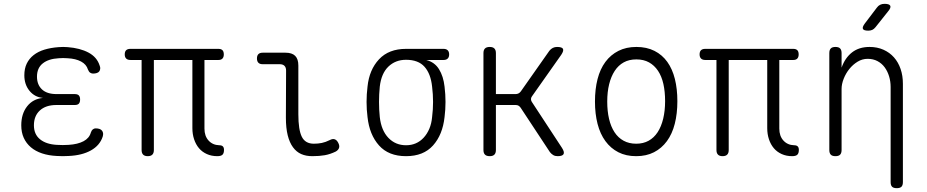

<svg xmlns="http://www.w3.org/2000/svg" viewBox="-20 -805 4840 1002"><path d="M500 -463Q504 -454 503 -446Q502 -438 498 -432.5Q494 -427 485.5 -424Q477 -421 465 -421Q461 -421 457 -422.5Q453 -424 450 -426Q447 -428 444 -432.5Q441 -437 439 -442Q431 -469 403 -484Q375 -499 333 -501Q321 -502 309.5 -502Q298 -502 286 -501Q233 -498 203 -474Q173 -450 173 -405Q173 -363 199 -338.5Q225 -314 275 -314H370Q385 -314 391.5 -307Q398 -300 398 -286Q398 -271 391.5 -264Q385 -257 370 -257H274Q219 -257 188 -228.5Q157 -200 157 -151Q157 -104 189 -78Q221 -52 277 -49Q292 -48 307.5 -48Q323 -48 338 -49Q386 -52 416 -68Q446 -84 454 -113Q456 -119 458.5 -123Q461 -127 464 -129.5Q467 -132 471 -133.5Q475 -135 480 -135Q491 -135 499.5 -132Q508 -129 512.5 -123Q517 -117 518 -109.5Q519 -102 516 -92Q501 -46 454.5 -20Q408 6 338 9Q323 10 307.5 10Q292 10 277 9Q234 7 199.5 -4.5Q165 -16 141 -36.5Q117 -57 104 -85.5Q91 -114 91 -151Q91 -211 121.5 -250Q152 -289 204 -294Q161 -298 134 -331Q107 -364 107 -412Q107 -447 119.5 -473Q132 -499 155.5 -517.5Q179 -536 212 -546Q245 -556 286 -559Q298 -560 309.5 -560Q321 -560 333 -559Q398 -554 442 -530.5Q486 -507 500 -463Z M1114 10Q1084 10 1059.5 -1Q1035 -12 1018.5 -31.5Q1002 -51 993 -78Q984 -105 984 -136V-492H783V-22Q783 -6 775 2Q767 10 751 10Q735 10 727 2Q719 -6 719 -22V-492H661Q646 -492 638.5 -499.5Q631 -507 631 -521Q631 -536 638.5 -543Q646 -550 660 -550H1120Q1134 -550 1141 -543Q1148 -536 1148 -521Q1148 -507 1141 -499.5Q1134 -492 1120 -492H1047V-134Q1047 -95 1068.5 -71.5Q1090 -48 1124 -47Q1137 -47 1143 -41Q1149 -35 1149 -23Q1149 -5 1141 2.5Q1133 10 1114 10Z M1537 -209Q1537 -128 1555 -91.5Q1573 -55 1618 -55Q1640 -55 1659.5 -59Q1679 -63 1701 -74Q1716 -82 1727 -78Q1738 -74 1745 -60Q1753 -45 1749.5 -33.5Q1746 -22 1732 -14Q1703 0 1675 5Q1647 10 1610 10Q1577 10 1552 -1Q1527 -12 1509 -36.5Q1491 -61 1481.5 -99Q1472 -137 1472 -191L1473 -437Q1473 -453 1464.5 -461.5Q1456 -470 1439 -470H1350Q1336 -470 1328.5 -477.5Q1321 -485 1321 -500Q1321 -515 1328.5 -522.5Q1336 -530 1351 -530H1470Q1504 -530 1520.5 -513.5Q1537 -497 1537 -463Z M2295 -492H2204Q2248 -481 2271 -444Q2294 -407 2300 -353Q2305 -313 2305 -273Q2305 -233 2300 -194Q2290 -102 2240 -46Q2190 10 2099 10Q2008 10 1958 -46Q1908 -102 1898 -194Q1893 -233 1893 -273Q1893 -313 1898 -353Q1907 -441 1958 -495.5Q2009 -550 2099 -550H2295Q2309 -550 2316.5 -542.5Q2324 -535 2324 -521Q2324 -507 2316.5 -499.5Q2309 -492 2295 -492ZM2099 -47Q2127 -47 2150 -57Q2173 -67 2191 -86.5Q2209 -106 2220.5 -133Q2232 -160 2235 -194Q2240 -233 2240 -273Q2240 -313 2235 -353Q2228 -420 2195.5 -456.5Q2163 -493 2099 -493Q2044 -493 2007 -457.5Q1970 -422 1962 -353Q1958 -313 1958 -273Q1958 -233 1962 -194Q1970 -124 2007 -85.5Q2044 -47 2099 -47Z M2536 10Q2519 10 2511 2Q2503 -6 2503 -22V-528Q2503 -544 2511 -552Q2519 -560 2536 -560Q2552 -560 2560 -552Q2568 -544 2568 -528V-314H2671Q2679 -314 2686 -317.5Q2693 -321 2698 -328L2847 -540Q2855 -550 2865 -555Q2875 -560 2887 -560Q2913 -560 2918 -550Q2923 -540 2909 -519L2756 -302Q2751 -295 2751 -288Q2751 -281 2755 -274L2913 -33Q2927 -11 2921 -0.5Q2915 10 2890 10Q2877 10 2867.5 4.5Q2858 -1 2850 -11L2697 -243Q2692 -250 2686 -253.5Q2680 -257 2671 -257H2568V-22Q2568 -6 2560 2Q2552 10 2536 10Z M3300 10Q3247 10 3207 -10.5Q3167 -31 3139.5 -68.5Q3112 -106 3098.5 -158.5Q3085 -211 3085 -275Q3085 -340 3098.5 -392.5Q3112 -445 3139.5 -482Q3167 -519 3207.5 -539.5Q3248 -560 3301 -560Q3355 -560 3395.5 -539.5Q3436 -519 3462.5 -482Q3489 -445 3502 -393Q3515 -341 3515 -277Q3515 -212 3501.5 -159Q3488 -106 3460.5 -68.5Q3433 -31 3393 -10.5Q3353 10 3300 10ZM3300 -55Q3337 -55 3365 -70.5Q3393 -86 3412 -115Q3431 -144 3441 -185.5Q3451 -227 3451 -277Q3451 -327 3442 -367Q3433 -407 3414 -435.5Q3395 -464 3367 -479.5Q3339 -495 3301 -495Q3263 -495 3235 -479.5Q3207 -464 3188 -435Q3169 -406 3159 -365.5Q3149 -325 3149 -275Q3149 -225 3158.5 -184.5Q3168 -144 3187 -115Q3206 -86 3234.5 -70.5Q3263 -55 3300 -55Z M4114 10Q4084 10 4059.5 -1Q4035 -12 4018.5 -31.5Q4002 -51 3993 -78Q3984 -105 3984 -136V-492H3783V-22Q3783 -6 3775 2Q3767 10 3751 10Q3735 10 3727 2Q3719 -6 3719 -22V-492H3661Q3646 -492 3638.5 -499.5Q3631 -507 3631 -521Q3631 -536 3638.5 -543Q3646 -550 3660 -550H4120Q4134 -550 4141 -543Q4148 -536 4148 -521Q4148 -507 4141 -499.5Q4134 -492 4120 -492H4047V-134Q4047 -95 4068.5 -71.5Q4090 -48 4124 -47Q4137 -47 4143 -41Q4149 -35 4149 -23Q4149 -5 4141 2.5Q4133 10 4114 10Z M4372 -341V-22Q4372 -6 4364.5 2Q4357 10 4340 10Q4323 10 4315.5 2Q4308 -6 4308 -22V-528Q4308 -544 4315.5 -552Q4323 -560 4340 -560Q4357 -560 4364.5 -552Q4372 -544 4372 -528V-452Q4390 -503 4426.5 -531.5Q4463 -560 4518 -560Q4558 -560 4590.5 -545.5Q4623 -531 4645.5 -505.5Q4668 -480 4680 -445Q4692 -410 4692 -368V145Q4692 162 4684.5 169.5Q4677 177 4660 177Q4643 177 4635.5 169.5Q4628 162 4628 145V-351Q4628 -380 4620 -406.5Q4612 -433 4597 -453.5Q4582 -474 4559.5 -486Q4537 -498 4508 -498Q4480 -498 4455.5 -483Q4431 -468 4412.5 -445Q4394 -422 4383 -394Q4372 -366 4372 -341ZM4549 -663Q4541 -653 4532 -649Q4523 -645 4511 -645Q4488 -645 4483.5 -654Q4479 -663 4493 -682L4556 -765Q4563 -775 4573 -780Q4583 -785 4596 -785Q4621 -785 4626 -775Q4631 -765 4615 -746Z"/></svg>

Font: Maple Mono NL ExtraLight
Style: Regular
Weight: 275
Monospace: yes
Designer: subframe7536
Version: Version 7.000